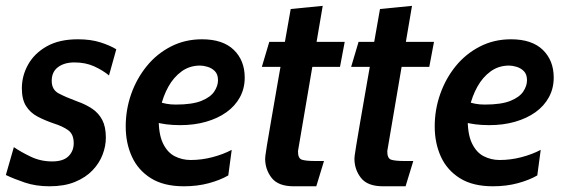

<svg xmlns="http://www.w3.org/2000/svg" viewBox="-34 -642 1980 672"><path d="M139.5 10Q91.5 10 53 -3Q14.5 -16 -13.5 -29.5L14.5 -127Q38.5 -110.5 73.2 -93.8Q108 -77 148.5 -77Q187 -77 205.5 -95Q224 -113 224 -141Q224 -172 205 -186Q186 -200 152.5 -210.5Q122 -221 97 -234.2Q72 -247.5 57.2 -270.8Q42.5 -294 42.5 -333Q42.5 -377 64.5 -416.2Q86.5 -455.5 130 -480Q173.5 -504.5 238.5 -504.5Q283.5 -504.5 317.2 -493.8Q351 -483 373 -469.5L347.5 -378Q325 -396.5 295 -410Q265 -423.5 226.5 -423.5Q191 -423.5 169 -407Q147 -390.5 147 -359Q147 -328 171.5 -315Q196 -302 236.5 -287Q266.5 -276.5 289 -261.2Q311.5 -246 324 -222Q336.5 -198 336.5 -160.5Q336.5 -130.5 325 -100.5Q313.5 -70.5 289.5 -45.5Q265.5 -20.5 228.2 -5.2Q191 10 139.5 10Z M516 -287.5Q533.5 -281.5 548.2 -278.8Q563 -276 581.5 -276Q639 -276 671 -289Q703 -302 716 -321.8Q729 -341.5 729 -361Q729 -382 718 -393Q707 -404 692.2 -408.2Q677.5 -412.5 666.5 -412.5Q629.5 -412.5 601.5 -392Q573.5 -371.5 555.2 -338.5Q537 -305.5 528.5 -267.5L521.5 -231.5Q520.5 -174 536 -141.2Q551.5 -108.5 577.5 -95.2Q603.5 -82 633 -82Q672 -82 709.2 -91.8Q746.5 -101.5 777 -117.5L765 -28Q736.5 -11.5 696.8 -0.8Q657 10 609.5 10Q539.5 10 494.5 -18Q449.5 -46 427.8 -93.5Q406 -141 406 -199.5Q406 -258.5 425.2 -313Q444.5 -367.5 479.8 -410.8Q515 -454 564.2 -479.2Q613.5 -504.5 673 -504.5Q746 -504.5 784.2 -467.5Q822.5 -430.5 822.5 -370.5Q822.5 -332.5 805.8 -301.8Q789 -271 758.5 -249.2Q728 -227.5 687 -215.8Q646 -204 596.5 -204Q570.5 -204 547 -207Q523.5 -210 508.5 -215.5Z M994 10Q940 10 917 -19.2Q894 -48.5 894 -87Q894 -90 895 -98.5Q896 -107 900.2 -133Q904.5 -159 914 -214.2Q923.5 -269.5 940.2 -365.5Q957 -461.5 983.5 -610.5L1095.5 -621.5L1009 -113.5Q1008.5 -88 1022.2 -83.2Q1036 -78.5 1069 -78.5H1100L1073 10ZM882.5 -408 908.5 -495.5H1172.5L1156 -408Z M1306.5 10Q1252.5 10 1229.5 -19.2Q1206.5 -48.5 1206.5 -87Q1206.5 -90 1207.5 -98.5Q1208.5 -107 1212.8 -133Q1217 -159 1226.5 -214.2Q1236 -269.5 1252.8 -365.5Q1269.5 -461.5 1296 -610.5L1408 -621.5L1321.5 -113.5Q1321 -88 1334.8 -83.2Q1348.5 -78.5 1381.5 -78.5H1412.5L1385.5 10ZM1195 -408 1221 -495.5H1485L1468.5 -408Z M1597.5 -287.5Q1615 -281.5 1629.8 -278.8Q1644.5 -276 1663 -276Q1720.5 -276 1752.5 -289Q1784.5 -302 1797.5 -321.8Q1810.5 -341.5 1810.5 -361Q1810.5 -382 1799.5 -393Q1788.5 -404 1773.8 -408.2Q1759 -412.5 1748 -412.5Q1711 -412.5 1683 -392Q1655 -371.5 1636.8 -338.5Q1618.5 -305.5 1610 -267.5L1603 -231.5Q1602 -174 1617.5 -141.2Q1633 -108.5 1659 -95.2Q1685 -82 1714.5 -82Q1753.5 -82 1790.8 -91.8Q1828 -101.5 1858.5 -117.5L1846.5 -28Q1818 -11.5 1778.2 -0.8Q1738.5 10 1691 10Q1621 10 1576 -18Q1531 -46 1509.2 -93.5Q1487.5 -141 1487.5 -199.5Q1487.5 -258.5 1506.8 -313Q1526 -367.5 1561.2 -410.8Q1596.5 -454 1645.8 -479.2Q1695 -504.5 1754.5 -504.5Q1827.5 -504.5 1865.8 -467.5Q1904 -430.5 1904 -370.5Q1904 -332.5 1887.2 -301.8Q1870.5 -271 1840 -249.2Q1809.5 -227.5 1768.5 -215.8Q1727.5 -204 1678 -204Q1652 -204 1628.5 -207Q1605 -210 1590 -215.5Z"/></svg>

Font: Cabin SemiCondensedSemiBold
Style: Italic
Weight: 600
Width: 4
Italic angle: -10°
Designer: Pablo Impallari
Foundry: Pablo Impallari. http://www.impallari.com Igino Marini. http://www.ikern.com
Version: Version 3.001